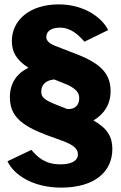

<svg xmlns="http://www.w3.org/2000/svg" viewBox="-20 -772 552 875"><path d="M406 -223C454 -252 484 -295 484 -357C484 -441 433 -487 314 -531L242 -559C202 -573 191 -587 191 -604C191 -630 215 -646 253 -646C304 -646 337 -613 365 -582L473 -635C443 -695 360 -752 248 -752C114 -752 34 -679 34 -585C34 -537 53 -499 110 -463C56 -438 25 -392 25 -329C25 -245 75 -201 191 -157L265 -130C319 -110 335 -92 335 -69C335 -37 302 -23 255 -23C185 -23 150 -57 123 -89L14 -37C44 26 131 83 259 83C412 83 492 10 492 -93C492 -150 468 -188 406 -223ZM287 -275 241 -293C180 -317 168 -329 168 -355C168 -382 185 -406 227 -410L267 -394C333 -369 341 -346 341 -324C341 -296 325 -273 287 -275Z"/></svg>

Font: Bisquit Text
Style: Bold
Weight: 800
Version: Version 1.004;Glyphs 3.2.3 (3260)